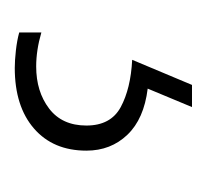

<svg xmlns="http://www.w3.org/2000/svg" viewBox="-30 -10 280 260"><g transform="rotate(90 110.0 120.0)"><path d="M184 143Q184 188 154 214Q124 240 72 240Q62 240 48.5 238.5Q35 237 24 234V204Q48 211 70 211Q104 211 127 193.5Q150 176 150 143Q150 110 125 96.5Q100 83 61 81L95 0H125L100 60Q141 65 162.5 87.5Q184 110 184 143Z"/></g></svg>

Font: Noto Sans Myanmar UI ExtraCondensed ExtraLight
Style: Regular
Weight: 200
Width: 2
Designer: Monotype Design Team
Foundry: Monotype Imaging Inc.
Version: Version 2.103; ttfautohint (v1.8.4.7-5d5b)